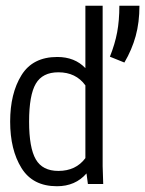

<svg xmlns="http://www.w3.org/2000/svg" viewBox="-20 -645 509 673"><path d="M288.1 0 283.2 -37.1Q244.1 7.8 179.7 7.8Q94.7 7.8 55.2 -56.2Q15.6 -120.1 15.6 -218.8Q15.6 -317.4 55.2 -381.3Q94.7 -445.3 180.7 -445.3Q242.2 -445.3 279.3 -406.2V-625H339.8V-62.5L341.8 0ZM279.3 -90.8V-345.7Q246.1 -391.6 184.6 -391.6Q128.9 -391.6 105.5 -351.6Q82 -311.5 82 -218.8Q82 -127 105.5 -86.4Q128.9 -45.9 184.6 -45.9Q246.1 -45.9 279.3 -90.8ZM398.4 -625H468.8Q468.8 -566.4 455.6 -518.6Q442.4 -470.7 416 -425.8L365.2 -446.3Q382.8 -490.2 390.6 -531.7Q398.4 -573.2 398.4 -625Z"/></svg>

Font: Sudo Light
Style: Regular
Weight: 300
Monospace: yes
Designer: Jens Kutilek
Foundry: Jens Kutilek
Version: Version 0.040